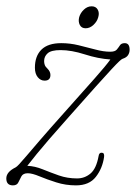

<svg xmlns="http://www.w3.org/2000/svg" viewBox="-28 -566 422 594"><path d="M294 -80.5Q289 -45 268.5 -18.8Q248 7.5 207 7.5Q175 7.5 146 -1.8Q117 -11 94.2 -20.5Q71.5 -30 58 -30Q43.5 -30 38.2 -20.5Q33 -11 28.8 -1.8Q24.5 7.5 12 7.5Q-8.5 7.5 -8.5 -14Q-8.5 -34 20 -48Q24 -50 31.2 -57.8Q38.5 -65.5 53.8 -83.5Q69 -101.5 97.2 -134.2Q125.5 -167 172 -219Q231 -285 265.2 -323.8Q299.5 -362.5 313.5 -382Q275.5 -384.5 234.2 -397.8Q193 -411 159.5 -411Q130.5 -411 119.5 -401.2Q108.5 -391.5 108.5 -377Q108.5 -370.5 110.5 -365Q112.5 -359.5 119 -353.5Q128 -344.5 128 -334Q128 -316.5 110 -316.5Q97.5 -316.5 88.8 -327.2Q80 -338 80 -356.5Q80 -392.5 100.2 -412.5Q120.5 -432.5 161.5 -432.5Q188.5 -432.5 215.2 -426Q242 -419.5 267 -412.8Q292 -406 313 -406Q328 -406 333.5 -412.8Q339 -419.5 343.2 -426Q347.5 -432.5 358 -432.5Q373 -432.5 373 -412Q373 -403 368.2 -395.5Q363.5 -388 351 -384Q348 -383 340.8 -376.2Q333.5 -369.5 316.5 -351.2Q299.5 -333 268 -297.8Q236.5 -262.5 185.5 -205Q148 -163 124.8 -136Q101.5 -109 86 -90Q70.5 -71 56.5 -53Q80 -52 104 -42.2Q128 -32.5 154.2 -23.2Q180.5 -14 210.5 -14Q234 -14 252 -29.2Q270 -44.5 277 -83Q278.5 -94.5 287.5 -93.5Q295.5 -93 294 -80.5ZM237 -478.5Q224 -478.5 218.8 -489Q213.5 -499.5 217 -513Q221 -526.5 231.8 -536.5Q242.5 -546.5 255.5 -546.5Q268.5 -546.5 274.2 -536.5Q280 -526.5 276 -513Q272.5 -499.5 261.2 -489Q250 -478.5 237 -478.5Z"/></svg>

Font: Fraunces144ptSuperSoftThinItalic
Style: Italic
Weight: 100
Italic angle: -16°
Version: Version 1.000;[0bf87f6ff]